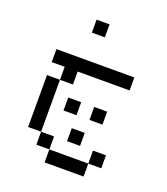

<svg xmlns="http://www.w3.org/2000/svg" viewBox="-128 -652 756 869"><g transform="rotate(20 250.0 -218.0)"><path d="M250 -500H187.5V-562.5H250ZM62.5 -250H125V0H62.5ZM62.5 -375H437.5V-312.5H187.5V-250H125V-312.5H62.5ZM125 0H187.5V62.5H125ZM187.5 62.5H375V125H187.5ZM187.5 -187.5H250V-125H187.5ZM250 -62.5H312.5V0H250ZM312.5 -187.5H375V-125H312.5ZM375 0H437.5V62.5H375Z"/></g></svg>

Font: 寒蝉点阵体 16px
Style: Regular
Weight: 400
Designer: Designed by Warren2060
Foundry: ChillType
Version: Version 1.000